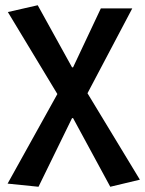

<svg xmlns="http://www.w3.org/2000/svg" viewBox="-20 -523 554 733"><path d="M127 190 9 178 199 -164 10 -477 124 -503 255 -266H259L365 -491H485L314 -167L514 163L401 190L259 -72H255Z"/></svg>

Font: CV Source Sans Light
Style: Bold
Weight: 600
Designer: Paul D. Hunt
Foundry: Adobe Systems Incorporated
Version: Version 3.001